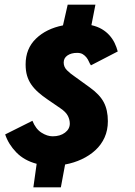

<svg xmlns="http://www.w3.org/2000/svg" viewBox="-20 -714 574 817"><path d="M386 -694 369 -607Q395 -601 413.5 -590Q432 -579 445.5 -564Q459 -549 467.5 -531.5Q476 -514 481 -495L367 -436Q362 -443 358 -452.5Q354 -462 347.5 -470Q341 -478 332 -483.5Q323 -489 308 -489Q283 -489 267 -478Q251 -467 251 -448Q251 -429 265 -415Q279 -401 297 -389L362 -342Q404 -312 421.5 -279Q439 -246 439 -198Q439 -160 425 -129Q411 -98 386 -75Q361 -52 328 -36.5Q295 -21 257 -14L239 83H122L136 -17Q83 -31 49.5 -65.5Q16 -100 2 -142L118 -200Q132 -165 156.5 -149.5Q181 -134 204 -134Q236 -134 256.5 -149.5Q277 -165 277 -188Q277 -205 268.5 -221.5Q260 -238 236 -254L182 -291Q160 -306 142.5 -321.5Q125 -337 113 -354.5Q101 -372 95 -392.5Q89 -413 89 -440Q89 -507 133 -549.5Q177 -592 248 -606L268 -694Z"/></svg>

Font: Amaranth
Style: Bold Italic
Weight: 700
Italic angle: -12°
Designer: Gesine Todt
Foundry: Gesine Todt
Version: Version 1.001